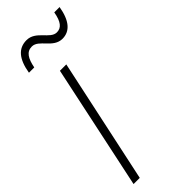

<svg xmlns="http://www.w3.org/2000/svg" viewBox="-236 -738 767 767"><g transform="rotate(-45 148.0 -354.5)"><path d="M24 -610H54C62 -652 76 -676 106 -676C146 -676 162 -611 215 -611C257 -611 285 -643 296 -709H266C258 -663 242 -645 217 -645C179 -645 162 -709 109 -709C63 -709 35 -677 24 -610ZM5 0H40L153 -528H117Z"/></g></svg>

Font: Noto Sans ExtraCondensed ExtraLight
Style: Italic
Weight: 200
Width: 2
Italic angle: -12°
Designer: Monotype Design Team
Foundry: Monotype Imaging Inc.
Version: Version 2.013